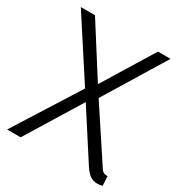

<svg xmlns="http://www.w3.org/2000/svg" viewBox="-181 -895 969 1032"><g transform="rotate(30 303.5 -379.0)"><path d="M603 5Q595 8 587 9Q579 10 571 10Q546 10 526 -4Q506 -18 485 -51L280 -369L21 -768H109L325 -428L551 -85Q562 -66 572 -59Q582 -52 600 -53ZM7 0 271 -418 295 -434 500 -768H578L339 -377L313 -361L91 0Z"/></g></svg>

Font: Yaldevi
Style: Regular
Weight: 400
Designer: Sol Matas, Rajitha Manaperi, Kosala Senevirathne
Foundry: Mooniak
Version: Version 1.100